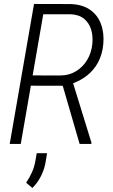

<svg xmlns="http://www.w3.org/2000/svg" viewBox="-20 -731 573 975"><path d="M152.8 -710.9 337.9 -710.4Q398.4 -708.5 437.3 -681.4Q476.1 -654.3 492.9 -608.6Q509.8 -563 504.4 -505.4Q499.5 -454.6 478.3 -414.8Q457 -375 421.9 -347.4Q386.7 -319.8 339.4 -303.7L319.8 -295.4L117.7 -295.9L126 -348.1L285.6 -347.7Q331.1 -347.7 366.2 -369.4Q401.4 -391.1 422.6 -426.5Q443.8 -461.9 448.7 -505.9Q453.1 -546.9 442.9 -580.8Q432.6 -614.7 406.5 -636Q380.4 -657.2 336.9 -658.7H199.7L85.4 0H29.3ZM384.3 0 292 -317.9 348.1 -318.4 444.3 -6.8 443.8 0ZM218.8 46.9 212.9 84.5Q207 124.5 189.7 160.2Q172.4 195.8 144.5 223.6L112.8 196.8Q130.4 170.4 142.3 143.8Q154.3 117.2 159.7 85.9L166.5 46.9Z"/></svg>

Font: Roboto Condensed Light
Style: Italic
Weight: 300
Italic angle: -12°
Designer: Christian Robertson
Foundry: Google
Version: Version 3.0; 2020